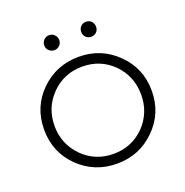

<svg xmlns="http://www.w3.org/2000/svg" viewBox="-120 -760 851 881"><g transform="rotate(-20 305.5 -319.5)"><path d="M212.9 -577.1Q197.3 -577.1 186.5 -587.9Q175.8 -597.7 175.8 -613.3Q175.8 -628.9 186.5 -639.6Q197.3 -650.4 212.9 -650.4Q227.5 -650.4 238.3 -639.6Q249 -628.9 249 -613.3Q249 -597.7 238.3 -587.9Q227.5 -577.1 212.9 -577.1ZM392.6 -577.1Q377 -577.1 366.2 -587.9Q356.4 -597.7 356.4 -613.3Q356.4 -628.9 366.2 -639.6Q377 -650.4 392.6 -650.4Q408.2 -650.4 418.9 -639.6Q428.7 -628.9 428.7 -613.3Q428.7 -597.7 418.9 -587.9Q408.2 -577.1 392.6 -577.1ZM305.7 10.7Q196.3 10.7 119.1 -64.5Q43 -139.6 43 -250Q43 -360.4 119.1 -435.5Q196.3 -510.7 305.7 -510.7Q415 -510.7 491.2 -435.5Q568.4 -360.4 568.4 -250Q568.4 -139.6 491.2 -64.5Q415 10.7 305.7 10.7ZM305.7 -37.1Q394.5 -37.1 456.1 -98.6Q516.6 -161.1 516.6 -250Q516.6 -338.9 456.1 -401.4Q394.5 -462.9 305.7 -462.9Q216.8 -462.9 155.3 -401.4Q93.8 -338.9 93.8 -250Q93.8 -161.1 155.3 -98.6Q216.8 -37.1 305.7 -37.1Z"/></g></svg>

Font: LeFont
Style: ExtraLight
Weight: 200
Designer: Leryon MEDIA
Version: Version 1.0